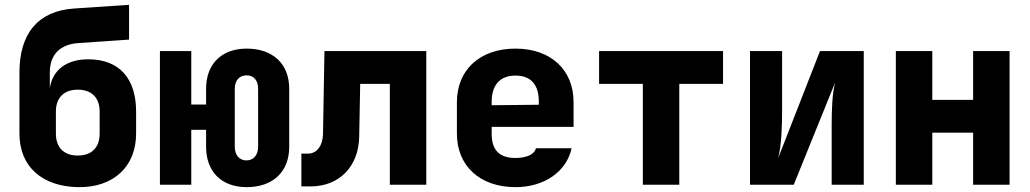

<svg xmlns="http://www.w3.org/2000/svg" viewBox="-20 -760 4240 790"><path d="M300 10C447 13 540 -75 540 -210V-301C540 -436 472 -516 343 -516C255 -516 196 -473 185 -397V-461C185 -535 226 -578 305 -583L511 -597V-740L285 -725C137 -715 60 -623 60 -461V-210C60 -75 153 7 300 10ZM300 -120C243 -120 210 -153 210 -210V-301C210 -358 243 -391 300 -391C357 -391 390 -358 390 -301V-210C390 -153 357 -120 300 -120Z M995 10C1104 10 1170 -54 1170 -156V-395C1170 -496 1104 -560 995 -560C891 -560 828 -496 828 -395V-330H767V-550H638V0H767V-226H828V-156C828 -54 891 10 995 10ZM994 -100C965 -100 946 -122 946 -156V-395C946 -429 965 -450 995 -450C1024 -450 1042 -429 1042 -395V-156C1042 -122 1023 -100 994 -100Z M1220 7H1258C1376 7 1456 -75 1458 -198L1462 -415H1584V0H1734V-550H1315L1309 -208C1308 -160 1283 -128 1248 -128H1220Z M2101 10C2220 10 2311 -54 2332 -150H2185C2179 -123 2143 -110 2101 -110C2036 -110 2003 -141 2003 -210V-238H2340V-340C2340 -472 2247 -560 2101 -560C1954 -560 1860 -472 1860 -340V-210C1860 -78 1954 10 2101 10ZM2003 -340C2003 -408 2035 -449 2101 -449C2166 -449 2197 -410 2197 -342V-329L2003 -327Z M2625 0H2775V-415H2955V-550H2445V-415H2625Z M3066 0H3246L3416 -420C3404 -373 3402 -306 3402 -245V0H3534V-550H3354L3182 -110C3196 -166 3198 -244 3198 -305V-550H3066Z M3666 0H3816V-214H3984V0H4134V-550H3984V-349H3816V-550H3666Z"/></svg>

Font: JetBrains Mono ExtraBold
Style: Regular
Weight: 800
Monospace: yes
Designer: Philipp Nurullin, Konstantin Bulenkov
Foundry: JetBrains
Version: Version 2.305